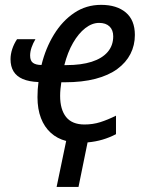

<svg xmlns="http://www.w3.org/2000/svg" viewBox="-20 -567 587 775"><path d="M208.5 187.5 247.1 2Q210.9 -7.3 185.1 -30.8Q159.2 -54.2 145.3 -90.3Q131.3 -126.5 131.3 -174.8Q131.3 -190.9 132.3 -206.1Q133.3 -221.2 135.3 -235.8Q97.2 -237.3 72 -248Q46.9 -258.8 34.7 -278.8Q22.5 -298.8 22.5 -328.1Q22.5 -348.1 29.5 -369.4Q36.6 -390.6 48.8 -408.7H123Q113.3 -392.6 107.4 -375.5Q101.6 -358.4 101.6 -342.8Q101.6 -321.3 113.5 -313Q125.5 -304.7 147.5 -304.7Q164.1 -372.6 197.8 -427.5Q231.4 -482.4 279.5 -514.9Q327.6 -547.4 388.2 -547.4Q451.2 -547.4 487.8 -516.6Q524.4 -485.8 524.4 -425.8Q524.4 -384.3 506.6 -349.4Q488.8 -314.5 453.6 -288.6Q418.5 -262.7 365.2 -248.8Q312 -234.9 241.2 -234.9H227.5Q225.6 -221.7 224.1 -207.8Q222.7 -193.8 222.7 -180.2Q222.7 -125 246.8 -94.7Q271 -64.5 321.3 -64.5Q355 -64.5 385 -74Q415 -83.5 448.2 -100.1V-25.4Q421.9 -11.7 393.8 -3.4Q365.7 4.9 333.5 7.8L296.9 187.5ZM239.7 -304.2H248.5Q307.6 -304.2 349.9 -317.6Q392.1 -331.1 414.6 -357.2Q437 -383.3 437 -420.4Q437 -445.8 422.1 -460.2Q407.2 -474.6 379.9 -474.6Q351.6 -474.6 324.2 -453.4Q296.9 -432.1 274.9 -394Q252.9 -356 239.7 -304.2Z"/></svg>

Font: Open Sans SemiCondensed Medium
Style: Italic
Weight: 500
Width: 4
Italic angle: -12°
Designer: Monotype Design Team
Foundry: Monotype Imaging Inc.
Version: Version 3.000